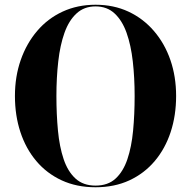

<svg xmlns="http://www.w3.org/2000/svg" viewBox="-20 -780 806 810"><path d="M383 10Q303.5 10 240.2 -19.2Q177 -48.5 133 -100.8Q89 -153 66 -223Q43 -293 43 -375Q43 -457 67.5 -527Q92 -597 136.8 -649.5Q181.5 -702 244.2 -731Q307 -760 383 -760Q459.5 -760 521.8 -731Q584 -702 629.2 -649.5Q674.5 -597 698.8 -527Q723 -457 723 -375Q723 -293 700 -223Q677 -153 633 -100.8Q589 -48.5 526 -19.2Q463 10 383 10ZM383 3Q435.5 3 467.8 -26.8Q500 -56.5 517.5 -108.5Q535 -160.5 541.5 -229Q548 -297.5 548 -375Q548 -452.5 540.2 -521Q532.5 -589.5 514 -641.5Q495.5 -693.5 463.5 -723.2Q431.5 -753 383 -753Q335 -753 302.8 -723.2Q270.5 -693.5 252 -641.5Q233.5 -589.5 225.8 -521Q218 -452.5 218 -375Q218 -297.5 224.5 -229Q231 -160.5 248.5 -108.5Q266 -56.5 298.5 -26.8Q331 3 383 3Z"/></svg>

Font: Bodoni Moda 28pt
Style: Bold
Weight: 700
Designer: Owen Earl
Foundry: indestructible type
Version: Version 2.005